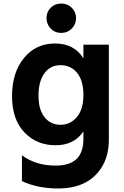

<svg xmlns="http://www.w3.org/2000/svg" viewBox="-20 -820 709 1098"><path d="M457 -486.3V-564.5H602.5V-24.4Q602.5 71.3 561.5 136.7Q485.4 257.8 312.5 257.8Q195.3 257.8 105.5 215.8V68.4Q185.5 127 297.9 127Q377.9 127 417.5 89.4Q457 51.8 457 -26.4V-68.4Q404.3 10.7 297.4 10.7Q190.4 10.7 119.6 -63Q48.8 -136.7 48.8 -270.5Q48.8 -404.3 116.7 -487.8Q184.6 -571.3 294.4 -571.3Q404.3 -571.3 457 -486.3ZM233.9 -400.9Q200.2 -354.5 200.2 -273.4Q200.2 -192.4 234.9 -149.4Q269.5 -106.4 326.2 -106.4Q382.8 -106.4 419.9 -150.9Q457 -195.3 457 -277.3Q457 -359.4 420.9 -403.3Q384.8 -447.3 326.2 -447.3Q267.6 -447.3 233.9 -400.9ZM270 -656.7Q246.1 -681.6 246.1 -716.8Q246.1 -752 270 -775.9Q293.9 -799.8 330.1 -799.8Q366.2 -799.8 390.6 -775.4Q415 -751 415 -716.3Q415 -681.6 390.6 -656.7Q366.2 -631.8 330.1 -631.8Q293.9 -631.8 270 -656.7Z"/></svg>

Font: GenEi M Gothic v2 Bold
Style: Regular
Weight: 700
Version: Version 2.0